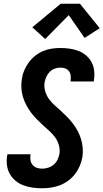

<svg xmlns="http://www.w3.org/2000/svg" viewBox="-20 -1000 554 1028"><path d="M206 8Q180 8 154.5 4.5Q129 1 106 -7.5Q83 -16 64 -31.5Q45 -47 33 -68Q21 -89 17.5 -114Q14 -139 18 -165Q19 -167 19.5 -169.5Q20 -172 20 -174H144Q144 -173 143.5 -172Q143 -171 143 -170Q141 -155 143.5 -141Q146 -127 155 -116.5Q164 -106 177.5 -101.5Q191 -97 206 -97Q221 -97 237.5 -102Q254 -107 267 -118Q280 -129 287.5 -144Q295 -159 298 -175Q302 -200 295 -223.5Q288 -247 274.5 -265.5Q261 -284 243.5 -299.5Q226 -315 209 -330.5Q192 -346 176 -362.5Q160 -379 146 -397.5Q132 -416 121 -437Q110 -458 103 -480.5Q96 -503 94.5 -527.5Q93 -552 97 -577Q100 -600 109.5 -622.5Q119 -645 133.5 -665Q148 -685 168 -701Q188 -717 210.5 -726.5Q233 -736 256.5 -739.5Q280 -743 303 -743Q329 -743 353.5 -739.5Q378 -736 400 -727.5Q422 -719 440.5 -703.5Q459 -688 470 -667.5Q481 -647 484 -622.5Q487 -598 483 -572Q483 -570 482.5 -568Q482 -566 482 -564H358Q358 -565 358 -565.5Q358 -566 358 -567Q360 -581 358.5 -594.5Q357 -608 349.5 -618.5Q342 -629 329.5 -633.5Q317 -638 303 -638Q288 -638 273 -632.5Q258 -627 246.5 -615.5Q235 -604 228.5 -589.5Q222 -575 219 -560Q215 -535 222 -511.5Q229 -488 242.5 -469.5Q256 -451 273.5 -435.5Q291 -420 308 -404.5Q325 -389 341 -372.5Q357 -356 371 -337.5Q385 -319 396 -298.5Q407 -278 414 -255Q421 -232 423 -207.5Q425 -183 421 -158Q417 -135 407 -111.5Q397 -88 381.5 -68Q366 -48 345 -32.5Q324 -17 300.5 -8Q277 1 253 4.5Q229 8 206 8ZM222 -791 153 -854 305 -980H408L514 -849L433 -797L348 -919Z"/></svg>

Font: Iosevka SS04 Extrabold
Style: Italic
Weight: 800
Italic angle: -9°
Monospace: yes
Designer: Belleve Invis
Foundry: Belleve Invis
Version: Version 19.0.0; ttfautohint (v1.8.4)